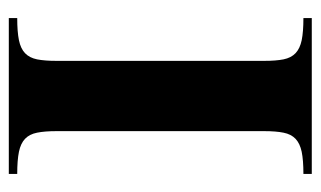

<svg xmlns="http://www.w3.org/2000/svg" viewBox="-166 -562 728 436"><g transform="rotate(-90 198.0 -344.0)"><path d="M21 0V-19Q52.2 -19 71.3 -22.9Q90.3 -26.9 100.8 -36.9Q111.3 -46.9 114.7 -64.2Q118.2 -81.5 118.2 -107.9V-580.1Q118.2 -606.4 114.7 -623.8Q111.3 -641.1 100.8 -651.1Q90.3 -661.1 71.3 -665Q52.2 -668.9 21 -668.9V-688H375V-668.9Q343.8 -668.9 324.7 -665Q305.7 -661.1 295.2 -651.1Q284.7 -641.1 281.2 -623.8Q277.8 -606.4 277.8 -580.1V-107.9Q277.8 -81.5 281.2 -64.2Q284.7 -46.9 295.2 -36.9Q305.7 -26.9 324.7 -22.9Q343.8 -19 375 -19V0Z"/></g></svg>

Font: Tai Heritage Pro
Style: Bold
Weight: 700
Designer: Faah Baccam, Walt Agee, Victor Gaultney, Annie Olsen, Eric Hays
Foundry: SIL International
Version: Version 2.600